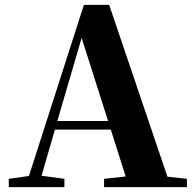

<svg xmlns="http://www.w3.org/2000/svg" viewBox="-20 -770 801 790"><path d="M215.8 -272H424.8L315.9 -613.8ZM668.9 -43 749 -34.2V0H408.2V-34.2L497.1 -43.9L436 -236.8H206.1L150.9 -46.9L245.1 -34.2V0H16.1V-34.2L99.1 -45.9L325.2 -750H429.2Z"/></svg>

Font: Source Han Serif JP Heavy
Style: Regular
Weight: 900
Designer: Ryoko NISHIZUKA  (kana & ideographs); Frank Grießhammer (Latin, Greek & Cyrillic); Wenlong ZHANG  (bopomofo); Sandoll Co
Foundry: Adobe Systems Incorporated
Version: Version 1.001;PS 1.001;hotconv 16.6.54;makeotf.lib2.5.65590